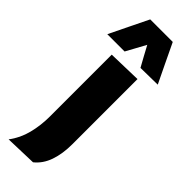

<svg xmlns="http://www.w3.org/2000/svg" viewBox="-357 -793 1009 1009"><g transform="rotate(45 147.5 -288.0)"><path d="M-16.5 197.5Q20.5 149 36.2 87.5Q52 26 52 -41.5V-500.5L238.5 -505.5V-22.5Q238.5 50 219.5 104.5Q200.5 159 159.5 192ZM-40.5 -560Q-14 -613.5 11.5 -667Q37 -720 64 -774.5H231.5Q257.5 -720 283 -666.8Q308.5 -613.5 334.5 -560L208 -558Q193 -585 177.8 -612.8Q162.5 -640.5 147.5 -669Q132 -641 117.5 -614Q102.5 -586.5 88 -560Z"/></g></svg>

Font: Heraclito ExtraBold
Style: Regular
Weight: 800
Designer: Kostas Bartsokas (font) & Cristiano Sobral (main changes)
Foundry: Kostas Bartsokas (font) & Cristiano Sobral (main changes)
Version: Version 1.00;July 8, 2020;FontCreator 13.0.0.2655 64-bit